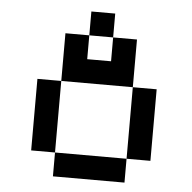

<svg xmlns="http://www.w3.org/2000/svg" viewBox="-51 -751 802 802"><g transform="rotate(5 350.0 -350.0)"><path d="M500 -400V-600H400V-500H300V-600H200V-400ZM100 -100H200V-400H100ZM200 0H500V-100H200ZM300 -600H400V-700H300ZM500 -100H600V-400H500Z"/></g></svg>

Font: FT88
Style: Regular
Weight: 400
Designer: Ange Degheest & Mandy Elbé
Foundry: Velvetyne Type Foundry
Version: Version 1.000;FEAKit 1.0